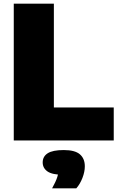

<svg xmlns="http://www.w3.org/2000/svg" viewBox="-20 -760 640 1039"><path d="M54.5 0V-740H271.5V-178.5H595.5V0ZM262 259Q282 223 289.8 198.8Q297.5 174.5 297.5 147L339 186H325Q263 186 237 167.8Q211 149.5 211 119Q211 87 238 69.5Q265 52 325 52Q385.5 52 412.2 75Q439 98 439 140Q439 170 426 203.2Q413 236.5 393 259Z"/></svg>

Font: Encode Sans SC Condensed Thin Black
Style: Regular
Weight: 900
Version: Version 3.002